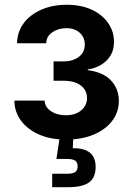

<svg xmlns="http://www.w3.org/2000/svg" viewBox="-20 -572 551 796"><path d="M253.9 6.8Q189.9 6.8 142.1 -14.2Q94.2 -35.2 67.1 -71.8Q40 -108.4 39.6 -154.8H165Q166 -128.4 191.2 -111.3Q216.3 -94.2 252.9 -94.2Q292.5 -94.2 316.7 -114.5Q340.8 -134.8 340.8 -165Q340.8 -198.2 314.7 -217.8Q288.6 -237.3 242.7 -237.3H202.1V-317.4H242.7Q281.7 -317.4 306.6 -336.2Q331.5 -355 331.5 -387.2Q331.5 -417 310.8 -436Q290 -455.1 255.4 -455.1Q221.2 -455.1 196.8 -438.2Q172.4 -421.4 171.4 -392.6H50.8Q51.3 -439.5 78.1 -475.6Q105 -511.7 151.6 -532Q198.2 -552.2 256.8 -552.2Q315.9 -552.2 359.9 -532Q403.8 -511.7 428.2 -476.8Q452.6 -441.9 452.6 -398.4Q452.6 -350.6 421.4 -320.6Q390.1 -290.5 343.8 -284.2V-281.2Q407.7 -272.9 440.2 -238.3Q472.7 -203.6 472.7 -153.3Q472.7 -106.9 444.8 -70.6Q417 -34.2 367.7 -13.7Q318.4 6.8 253.9 6.8ZM196.3 204.1V148.4H256.8Q281.2 148.4 291.5 141.4Q301.8 134.3 301.8 117.7Q301.8 100.6 291.5 93.8Q281.2 86.9 256.8 86.9H213.9L230.5 -22H283.7V0L281.7 42.5Q376.5 41 376.5 120.1Q376.5 164.6 349.1 184.3Q321.8 204.1 261.2 204.1Z"/></svg>

Font: Inter SemiBold
Style: Regular
Weight: 600
Designer: Rasmus Andersson
Foundry: rsms
Version: Version 4.001;git-9221beed3